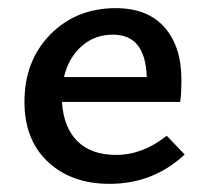

<svg xmlns="http://www.w3.org/2000/svg" viewBox="-20 -445 509 471"><path d="M389 -112 433 -66Q356 6 249 6Q155 6 97.5 -48Q40 -102 40 -195Q40 -296 103.5 -360.5Q167 -425 264 -425Q342 -425 383.5 -378Q425 -331 425 -250Q425 -214 422 -195H132Q136 -132 170 -98.5Q204 -65 265 -65Q330 -65 389 -112ZM257 -360Q212 -360 180 -331.5Q148 -303 137 -256H340Q337 -360 257 -360Z"/></svg>

Font: EauTestText Semibold
Style: Regular
Weight: 600
Designer: Christian Thalmann (Catharsis Fonts)
Version: Version 0.001;PS 000.001;hotconv 1.0.88;makeotf.lib2.5.64775